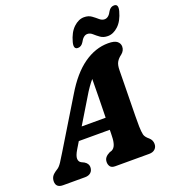

<svg xmlns="http://www.w3.org/2000/svg" viewBox="-186 -1037 1046 1159"><g transform="rotate(-20 337.0 -457.5)"><path d="M173 -174Q152.5 -140 153.2 -120.8Q154 -101.5 169 -93.5L187.5 -84.5Q200.5 -76.5 206 -66.8Q211.5 -57 211.5 -47.5Q211.5 -25 197.8 -12.5Q184 0 161 0H19.5Q-26 0 -26 -40.5Q-26 -58 -17.5 -71.8Q-9 -85.5 17.5 -102Q32 -110 48.2 -134.5Q64.5 -159 81.5 -188L268 -495Q334 -606 409.5 -659.2Q485 -712.5 567 -712.5Q608 -712.5 624.5 -698.8Q641 -685 641 -665Q641 -638.5 617.5 -620Q598.5 -606.5 587.5 -588Q576.5 -569.5 576.5 -533Q576 -494 575.2 -443.2Q574.5 -392.5 573.5 -340.5Q572.5 -288.5 572 -244.8Q571.5 -201 572 -176Q573 -141 577.2 -123.2Q581.5 -105.5 604.5 -87Q623.5 -70.5 623.5 -45.5Q623.5 -25.5 610 -12.8Q596.5 0 572.5 0H355Q331.5 0 322.8 -12Q314 -24 314 -40.5Q314 -58.5 323.8 -70.2Q333.5 -82 352 -91L365 -95Q382 -103 389.5 -123.8Q397 -144.5 397.5 -176.5Q398 -185.5 398.2 -196Q398.5 -206.5 398.5 -218H199.5ZM339.5 -449.5 246 -295H400Q401.5 -353.5 402.5 -418.2Q403.5 -483 404 -542.5Q390.5 -527 374.5 -504.5Q358.5 -482 339.5 -449.5ZM582 -753.5Q554 -753.5 535 -767Q516 -780.5 501 -794.2Q486 -808 468.5 -808Q443 -808 423.5 -771Q409.5 -748 387.5 -748Q358 -748 369.5 -792Q385 -850 417 -880Q449 -910 484 -910Q512.5 -910 531.5 -896.2Q550.5 -882.5 565.8 -869Q581 -855.5 598 -855.5Q624.5 -855.5 643 -893Q657 -915 679 -915Q708.5 -915 697 -871.5Q681.5 -813.5 649.5 -783.5Q617.5 -753.5 582 -753.5Z"/></g></svg>

Font: Fraunces 72pt S100
Style: Bold Italic
Weight: 700
Italic angle: -16°
Version: Version 1.000; ttfautohint (v1.8.3)